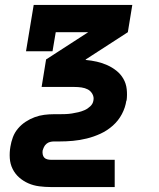

<svg xmlns="http://www.w3.org/2000/svg" viewBox="-20 -550 640 775"><path d="M185 205Q162 205 138.5 202Q115 199 94.5 190Q74 181 57.5 166.5Q41 152 31 132Q21 112 19.5 88.5Q18 65 22 42Q25 23 32 4Q39 -15 52.5 -31Q66 -47 83.5 -58.5Q101 -70 120 -77Q139 -84 158.5 -86.5Q178 -89 197 -89H219Q232 -89 245 -89.5Q258 -90 270.5 -92Q283 -94 296 -97Q309 -100 321.5 -105.5Q334 -111 344.5 -121Q355 -131 357 -144Q357 -144 357 -144Q357 -144 357 -144Q360 -158 353 -170.5Q346 -183 334.5 -189Q323 -195 309 -197Q295 -199 280 -199H148L166 -310L336 -420H205L192 -343H85L116 -530H514L496 -420L326 -310V-308Q349 -306 371 -301Q393 -296 413 -287Q433 -278 450 -264.5Q467 -251 478 -232Q489 -213 491.5 -190Q494 -167 491 -144H424H491Q491 -144 490.5 -144Q490 -144 490 -144Q486 -116 472 -89.5Q458 -63 435.5 -43Q413 -23 386 -10.5Q359 2 330.5 9Q302 16 274.5 18.5Q247 21 219 21H197Q190 21 182 23Q174 25 167.5 30.5Q161 36 157.5 43.5Q154 51 152 58Q151 66 152.5 73.5Q154 81 158.5 86Q163 91 170.5 93Q178 95 185 95H443V205Z"/></svg>

Font: Iosevka Slab XBdEx
Style: Italic
Weight: 800
Width: 7
Italic angle: -9°
Monospace: yes
Designer: Belleve Invis
Foundry: Belleve Invis
Version: Version 11.1.1; ttfautohint (v1.8.3)